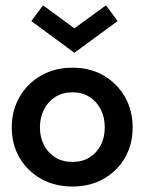

<svg xmlns="http://www.w3.org/2000/svg" viewBox="-20 -670 546 702"><path d="M245 12Q180.5 12 130.2 -16.2Q80 -44.5 51.5 -93.2Q23 -142 23 -204Q23 -266 51.5 -315.5Q80 -365 130.2 -393.8Q180.5 -422.5 245 -422.5Q309.5 -422.5 359 -393.8Q408.5 -365 436.8 -315.5Q465 -266 465 -204Q465 -142 436.8 -93.2Q408.5 -44.5 359 -16.2Q309.5 12 245 12ZM245 -78Q281 -78 307.5 -94.5Q334 -111 348.5 -139.5Q363 -168 363 -204.5Q363 -241 348.5 -269.8Q334 -298.5 307.5 -315.5Q281 -332.5 245 -332.5Q209 -332.5 182.2 -315.5Q155.5 -298.5 140.8 -269.8Q126 -241 126 -204.5Q126 -168 140.8 -139.5Q155.5 -111 182.2 -94.5Q209 -78 245 -78ZM252 -477 94.5 -593 137.5 -650.5 252 -566.5 367.5 -650.5 410 -593Z"/></svg>

Font: League Spartan Medium
Style: Regular
Weight: 500
Foundry: The League of Moveable Type
Version: Version 2.002